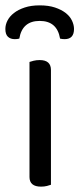

<svg xmlns="http://www.w3.org/2000/svg" viewBox="-30 -691 296 716"><path d="M160 -2Q155 0 145 2.5Q135 5 123 5Q80 5 80 -31V-460Q85 -462 95.5 -464.5Q106 -467 118 -467Q160 -467 160 -430ZM118 -613Q53 -613 42 -547Q38 -546 34 -545.5Q30 -545 25 -545Q9 -545 -0.5 -554Q-10 -563 -10 -583Q-10 -599 -2 -614.5Q6 -630 22 -642.5Q38 -655 62 -663Q86 -671 118 -671Q151 -671 175 -663Q199 -655 215 -642.5Q231 -630 238.5 -614Q246 -598 246 -583Q246 -545 211 -545Q202 -545 194 -547Q183 -613 118 -613Z"/></svg>

Font: Baloo Thambi 2
Style: Regular
Weight: 400
Designer: Aadarsh Rajan and Ek Type
Foundry: Ek Type
Version: Version 1.640;hotconv 1.0.111;makeotfexe 2.5.65597; ttfautoh